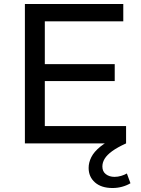

<svg xmlns="http://www.w3.org/2000/svg" viewBox="-20 -720 710 964"><path d="M105 0V-700H599V-613H205V-87H613V0ZM196 -313V-398H556V-313ZM545 224Q489 224 457 196Q425 168 425 123Q425 96 438.5 69Q452 42 484 16Q516 -10 568 -32L613 0Q569 20 543 39Q517 58 505.5 77Q494 96 494 116Q494 141 511.5 154.5Q529 168 555 168Q572 168 588.5 163Q605 158 617 151L635 200Q617 211 593.5 217.5Q570 224 545 224Z"/></svg>

Font: Montserrat Thin Medium
Style: Regular
Weight: 500
Version: Version 9.000